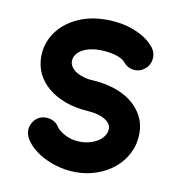

<svg xmlns="http://www.w3.org/2000/svg" viewBox="-64 -565 587 625"><g transform="rotate(10 230.0 -253.0)"><path d="M398.9 -443.4Q409.7 -428.7 409.7 -413.1Q409.7 -402.3 406 -392.8Q402.3 -383.3 395.3 -376.2Q388.2 -369.1 379.2 -365Q370.1 -360.8 359.9 -360.8Q335.4 -360.8 319.8 -379.9Q314.5 -386.7 304 -391.8Q293.5 -397 281 -399.9Q268.6 -402.8 255.9 -404.1Q243.2 -405.3 232.9 -405.3Q212.4 -404.8 197 -400.4Q181.6 -396 171.4 -388.7Q161.1 -381.3 156.2 -372.3Q151.4 -363.3 151.4 -354Q151.4 -344.2 157.5 -335Q163.6 -325.7 174.8 -319.1Q186 -312.5 201.2 -308.3Q216.3 -304.2 234.9 -303.7Q270 -301.3 301.8 -290.8Q333.5 -280.3 357.2 -262Q380.9 -243.7 394.8 -218Q408.7 -192.4 408.7 -160.2Q408.7 -125 394 -95.5Q379.4 -65.9 354.2 -44.7Q329.1 -23.4 296.1 -11.7Q263.2 0 226.6 0Q193.8 0 162.1 -9.3Q130.4 -18.6 105.7 -33.9Q81.1 -49.3 65.7 -68.8Q50.3 -88.4 50.3 -107.9Q50.3 -117.7 54.2 -126.7Q58.1 -135.7 64.5 -142.8Q70.8 -149.9 80.1 -154.1Q89.4 -158.2 100.1 -158.2Q112.8 -158.2 124.3 -152.8Q135.7 -147.5 143.1 -136.2Q144.5 -133.3 150.1 -127.7Q155.8 -122.1 166 -115.7Q176.3 -109.4 190.7 -104.7Q205.1 -100.1 224.1 -100.1Q242.2 -100.1 257.6 -105Q272.9 -109.9 284.2 -117.7Q295.4 -125.5 301.8 -136Q308.1 -146.5 308.1 -157.7Q308.1 -175.3 287.4 -188Q266.6 -200.7 228.5 -203.1Q189 -205.6 156.2 -217.5Q123.5 -229.5 99.9 -248.8Q76.2 -268.1 63.2 -294.2Q50.3 -320.3 50.3 -352.1Q50.3 -381.8 63 -409.7Q75.7 -437.5 100.1 -459Q124.5 -480.5 159.4 -493.4Q194.3 -506.3 238.8 -506.3Q254.9 -506.3 275.6 -503.9Q296.4 -501.5 318.4 -494.6Q340.3 -487.8 361.3 -475.6Q382.3 -463.4 398.9 -443.4Z"/></g></svg>

Font: TGL 0-17
Style: Regular
Weight: 400
Designer: Peter Wiegel
Foundry: Peter Wiegel
Version: Version 1.003 2010